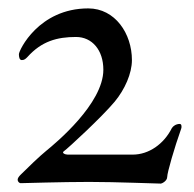

<svg xmlns="http://www.w3.org/2000/svg" viewBox="-20 -433 462 457"><path d="M363 4C365 4 378 -2 378 -12C378 -22 395 -81 411 -126C412 -128 412 -130 412 -132C412 -135 411 -138 408 -138C399 -138 392 -133 389 -128C370 -90 334 -65 296 -65H141C135 -65 126 -69 132 -73C142 -80 223 -155 253 -191C277 -220 294 -258 294 -290C294 -353 254 -413 190 -413C72 -413 25 -313 25 -304C25 -298 26 -290 32 -290C38 -290 41 -293 45 -297C79 -335 116 -345 161 -345C199 -345 226 -314 226 -267C226 -186 112 -92 90 -74C74 -61 46 -34 29 -17C25 -13 22 -9 22 -5C22 -1 26 3 29 3C34 3 128 0 192 0C259 0 349 4 363 4Z"/></svg>

Font: EB Garamond 12
Style: Regular
Weight: 400
Version: Version 0.016+